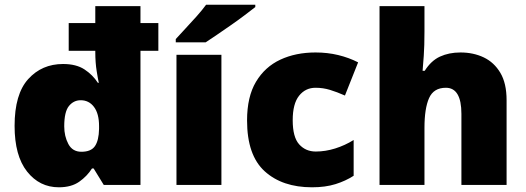

<svg xmlns="http://www.w3.org/2000/svg" viewBox="-20 -786 2237 816"><path d="M230 10Q148 10 95 -57Q42 -124 42 -251Q42 -386 100 -450Q158 -514 248 -514Q304 -514 339 -491Q374 -468 396 -434H400Q397 -446 391 -483Q385 -520 385 -565V-570H272V-688H385V-760H577V-688H653V-570H577V0H421L378 -70H371Q350 -37 316.5 -13.5Q283 10 230 10ZM326 -141Q367 -141 383.5 -165Q400 -189 401 -238V-250Q401 -303 379.5 -331.5Q358 -360 323 -360Q293 -360 273 -335.5Q253 -311 253 -249Q253 -207 270.5 -174Q288 -141 326 -141Z M921 0H730V-553H921ZM1065 -756Q1047 -742 1020 -721.5Q993 -701 962 -679.5Q931 -658 902.5 -638.5Q874 -619 854 -606H727V-620Q744 -639 768 -664.5Q792 -690 816 -717Q840 -744 856 -766H1065Z M1306 10Q1180 10 1105 -58Q1030 -126 1030 -274Q1030 -375 1068 -438.5Q1106 -502 1171.5 -532.5Q1237 -563 1321 -563Q1372 -563 1417.5 -552Q1463 -541 1502 -521L1446 -380Q1412 -395 1382.5 -404Q1353 -413 1321 -413Q1278 -413 1251 -379Q1224 -345 1224 -275Q1224 -203 1251.5 -172.5Q1279 -142 1322 -142Q1363 -142 1404.5 -155Q1446 -168 1483 -191V-39Q1449 -17 1406 -3.5Q1363 10 1306 10Z M1784 -652Q1784 -591 1781 -549Q1778 -507 1776 -485H1785Q1812 -528 1850 -545.5Q1888 -563 1937 -563Q1992 -563 2036 -542Q2080 -521 2106.5 -476.5Q2133 -432 2133 -360V0H1941V-302Q1941 -413 1875 -413Q1823 -413 1803.5 -369Q1784 -325 1784 -243V0H1593V-760H1784Z"/></svg>

Font: Noto Sans Lao Black
Style: Regular
Weight: 900
Designer: Monotype Design Team
Foundry: Monotype Imaging Inc.
Version: Version 2.003; ttfautohint (v1.8.4.7-5d5b)